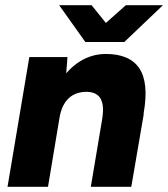

<svg xmlns="http://www.w3.org/2000/svg" viewBox="-20 -720 648 740"><path d="M9 0 93 -500H240L233 -408L165 0ZM330 0 373 -256 534 -280 486 0ZM373 -256Q380 -296 375 -319.5Q370 -343 355.5 -354Q341 -365 317 -366Q272 -367 244.5 -341Q217 -315 209 -264L162 -265Q175 -344 208 -399Q241 -454 287.5 -483Q334 -512 388 -512Q480 -512 517 -456.5Q554 -401 534 -286L530 -256ZM310 -558V-562L465 -700H608L459 -558ZM309 -558 208 -700H333L444 -562L443 -558Z"/></svg>

Font: Figtree ExtraBold
Style: Italic
Weight: 800
Italic angle: -9.5°
Foundry: Erik Kennedy
Version: Version 2.001;gftools[0.9.30]